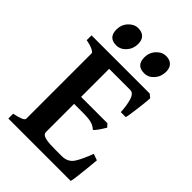

<svg xmlns="http://www.w3.org/2000/svg" viewBox="-240 -910 1004 1004"><g transform="rotate(45 262.5 -407.5)"><path d="M449.7 -439.5H413.1Q411.1 -485.8 400.4 -521.2Q389.6 -556.6 365.7 -556.6H184.6L198.7 -615.2H451.2L470.7 -599.6Q470.2 -586.9 467.8 -564.2Q465.3 -541.5 462.2 -516.4Q459 -491.2 455.8 -470Q452.6 -448.7 449.7 -439.5ZM375.5 -270.5Q360.4 -284.7 340.1 -291Q319.8 -297.4 278.8 -297.4H177.7L188.5 -349.1H404.3L420.4 -332Q412.6 -318.4 399.2 -298.3Q385.7 -278.3 375.5 -270.5ZM482.4 0H21V-35.6Q87.9 -49.3 87.9 -65.4V-549.3Q87.9 -555.2 72 -564Q56.2 -572.8 21 -579.6V-615.2H280.8V-579.6Q248 -576.2 229 -571.5Q210 -566.9 210 -560.1V-89.8Q210 -80.6 217 -73.5Q224.1 -66.4 245.4 -62.5Q266.6 -58.6 309.6 -58.6H357.9Q402.8 -58.6 424.8 -93.5Q446.8 -128.4 467.3 -185.5L502.9 -172.9Q500.5 -145 496.8 -107.9Q493.2 -70.8 489.3 -40.3Q485.4 -9.8 482.4 0ZM225.6 -755.9Q225.6 -720.2 202.9 -694.8Q180.2 -669.4 148.9 -669.4Q91.3 -669.4 91.3 -729Q91.3 -764.6 114.5 -789.8Q137.7 -814.9 167.5 -814.9Q194.8 -814.9 210.2 -800Q225.6 -785.2 225.6 -755.9ZM431.6 -755.9Q431.6 -720.2 409.2 -694.8Q386.7 -669.4 355.5 -669.4Q297.4 -669.4 297.4 -729Q297.4 -764.6 320.6 -789.8Q343.8 -814.9 374 -814.9Q400.9 -814.9 416.3 -800Q431.6 -785.2 431.6 -755.9Z"/></g></svg>

Font: Gentium Plus
Style: Bold
Weight: 700
Designer: Victor Gaultney, Annie Olsen, Iska Routamaa, Becca Hirsbrunner
Foundry: SIL International
Version: Version 6.101